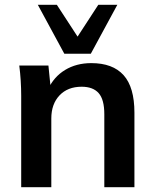

<svg xmlns="http://www.w3.org/2000/svg" viewBox="-20 -777 643 797"><path d="M68 0V-379Q68 -410 66 -442Q64 -474 60 -505H181L191 -405H179Q203 -458 250 -486.5Q297 -515 359 -515Q448 -515 493 -465Q538 -415 538 -309V0H413V-303Q413 -364 389.5 -390.5Q366 -417 319 -417Q261 -417 227 -381Q193 -345 193 -285V0ZM247 -554 137 -757H216L302 -625L388 -757H467L357 -554Z"/></svg>

Font: Mulish ExtraLight
Style: Regular
Weight: 200
Designer: Vernon Adams
Foundry: Vernon Adams
Version: Version 3.603